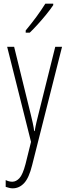

<svg xmlns="http://www.w3.org/2000/svg" viewBox="-20 -784 367 1046"><path d="M19 -529H57L148 -159Q155 -130 158.5 -114Q162 -98 163.5 -88.5Q165 -79 166 -70H169Q174 -99 179 -119.5Q184 -140 189 -160L281 -529H318L155 116Q138 185 111.5 213.5Q85 242 49 242Q39 242 30 239.5Q21 237 11 234V197Q29 206 47 206Q68 206 86 186.5Q104 167 119 110L149 -11ZM270 -756Q254 -732 231.5 -704.5Q209 -677 185 -650.5Q161 -624 142 -606H120V-618Q153 -658 178 -692Q203 -726 227 -764H270Z"/></svg>

Font: Noto Sans Malayalam ExtraCondensed ExtraLight
Style: Regular
Weight: 200
Width: 2
Designer: Jelle Bosma - Monotype Design Team
Foundry: Monotype Imaging Inc.
Version: Version 2.104; ttfautohint (v1.8.4.7-5d5b)